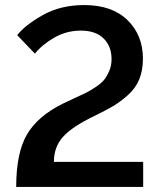

<svg xmlns="http://www.w3.org/2000/svg" viewBox="-20 -739 639 759"><path d="M546 0H44Q44 -135 87 -208Q130 -281 230 -330Q242 -336 273.5 -350.5Q305 -365 319.5 -372Q334 -379 357.5 -394.5Q381 -410 392 -424Q403 -438 412 -459Q421 -480 421 -505Q421 -556 389.5 -587Q358 -618 300 -618Q243 -618 195 -590.5Q147 -563 118 -527L48 -600Q78 -639 148.5 -679Q219 -719 313 -719Q423 -719 484 -659.5Q545 -600 545 -507Q545 -461 530.5 -425.5Q516 -390 485.5 -363Q455 -336 428 -320Q401 -304 356 -282Q266 -239 229.5 -198.5Q193 -158 193 -99H546Z"/></svg>

Font: Raleway
Style: Regular
Weight: 600
Designer: Matt McInerney, Pablo Impallari, Rodrigo Fuenzalida
Foundry: Matt McInerney, Pablo Impallari, Rodrigo Fuenzalida
Version: Version 1.000;PS 001.001;hotconv 1.0.56; ttfautohint (v1.5)